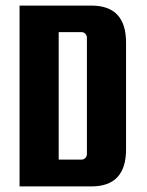

<svg xmlns="http://www.w3.org/2000/svg" viewBox="-20 -667 525 687"><path d="M307 -647Q431 -647 431 -515V-132Q431 0 307 0H50V-647ZM291 -116V-532Q291 -540 285.5 -546Q280 -552 272 -552H190V-96H272Q280 -96 285.5 -102Q291 -108 291 -116Z"/></svg>

Font: Squada One
Style: Regular
Weight: 400
Version: Version 1.001